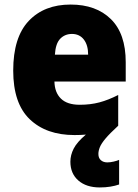

<svg xmlns="http://www.w3.org/2000/svg" viewBox="-20 -583 608 843"><path d="M412 93Q412 111 423 120.5Q434 130 451 130Q464 130 479 126.5Q494 123 503 119V227Q486 233 464.5 236.5Q443 240 418 240Q359 240 324 209.5Q289 179 289 127Q289 98 303.5 69.5Q318 41 357 8Q334 10 307 10Q183 10 110.5 -59.5Q38 -129 38 -273Q38 -419 106 -491Q174 -563 290 -563Q402 -563 467 -499Q532 -435 532 -310V-225H219Q220 -177 247.5 -150Q275 -123 330 -123Q377 -123 416.5 -133.5Q456 -144 499 -166V-31Q462 3 443.5 25Q425 47 418.5 63Q412 79 412 93ZM296 -434Q265 -434 244.5 -413Q224 -392 221 -343H367Q367 -385 348 -409.5Q329 -434 296 -434Z"/></svg>

Font: Noto Sans Lao Looped SemiCondensed Black
Style: Regular
Weight: 900
Width: 4
Designer: Mark Frömberg, Ben Mitchell
Foundry: The Fontpad Ltd
Version: Version 1.002; ttfautohint (v1.8.4.7-5d5b)